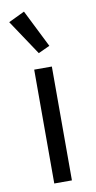

<svg xmlns="http://www.w3.org/2000/svg" viewBox="-89 -818 428 857"><g transform="rotate(-10 125.0 -389.5)"><path d="M118 -585 170 -609 85 -779 12 -744ZM165 0V-516H85V0Z"/></g></svg>

Font: IBM Plex Devanagari
Style: Regular
Weight: 400
Designer: Mike Abbink, Paul van der Laan, Pieter van Rosmalen, Erin McLaughlin
Foundry: Bold Monday
Version: Version 1.0